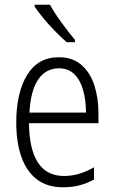

<svg xmlns="http://www.w3.org/2000/svg" viewBox="-20 -785 485 815"><path d="M230 -542Q288 -542 325.5 -509.5Q363 -477 380.5 -422.5Q398 -368 398 -303V-262H103Q104 -152 141 -95Q178 -38 252 -38Q316 -38 379 -75V-23Q350 -7 318 1.5Q286 10 248 10Q180 10 136 -24Q92 -58 70.5 -120Q49 -182 49 -264Q49 -391 95 -466.5Q141 -542 230 -542ZM230 -495Q175 -495 142.5 -448Q110 -401 105 -307H345Q345 -359 333 -402Q321 -445 295.5 -470Q270 -495 230 -495ZM192 -765Q212 -729 242 -688Q272 -647 298 -616V-606H263Q241 -625 215 -651.5Q189 -678 165.5 -706Q142 -734 127 -757V-765Z"/></svg>

Font: Noto Sans Telugu Condensed Light
Style: Regular
Weight: 300
Width: 3
Designer: Jelle Bosma - Monotype Design Team
Foundry: Monotype Imaging Inc.
Version: Version 2.005; ttfautohint (v1.8.4.7-5d5b)